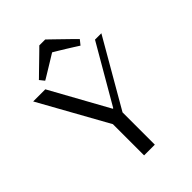

<svg xmlns="http://www.w3.org/2000/svg" viewBox="-257 -1033 1153 1153"><g transform="rotate(-45 319.5 -456.0)"><path d="M30 -700 272 -265V0H363V-274L609 -700H555L341 -331H337L133 -700ZM319 -828Q319 -828 330 -821.5Q341 -815 357.5 -805Q374 -795 393.5 -783Q413 -771 429.5 -760.5Q446 -750 457 -743Q468 -736 468 -736L493 -767Q493 -767 482 -778Q471 -789 454.5 -805Q438 -821 418.5 -840Q399 -859 382.5 -875Q366 -891 355 -901.5Q344 -912 344 -912H294Q294 -912 283 -901Q272 -890 255.5 -874Q239 -858 219.5 -839Q200 -820 183.5 -804Q167 -788 156 -777Q145 -766 145 -767L169 -737Q169 -737 180.5 -743.5Q192 -750 208.5 -760.5Q225 -771 244.5 -782.5Q264 -794 280.5 -804.5Q297 -815 308 -821.5Q319 -828 319 -828Z"/></g></svg>

Font: Tenor Sans
Style: Regular
Weight: 400
Designer: Denis Masharov
Foundry: Denis Masharov
Version: Version 1.1